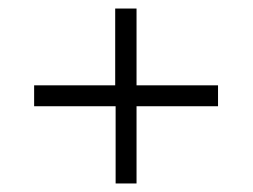

<svg xmlns="http://www.w3.org/2000/svg" viewBox="-20 -523 592 450"><path d="M491 -274H300V-93H251V-274H60V-323H250V-503H300V-323H491Z"/></svg>

Font: Exo 2.0 Light
Style: Regular
Weight: 300
Designer: Natanael Gama
Version: Version 1.001;PS 001.001;hotconv 1.0.70;makeotf.lib2.5.58329